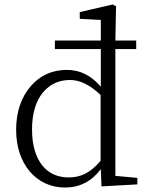

<svg xmlns="http://www.w3.org/2000/svg" viewBox="-20 -823 656 857"><path d="M270 14C335 14 389 -13 430 -68L433 9L593 0V-29L495 -38V-604H588V-642H495L498 -795L483 -803L336 -769V-739L430 -734V-642H225V-604H430V-436C387 -486 337 -511 279 -511C213 -511 159 -487 117 -438C74 -388 52 -323 52 -243C52 -92 141 14 270 14ZM288 -31C238 -31 199 -48 170 -83C139 -121 123 -175 123 -245C123 -317 140 -373 173 -412C204 -448 244 -466 293 -466C337 -466 382 -444 429 -399V-105C406 -78 383 -59 361 -48C339 -37 315 -31 288 -31Z"/></svg>

Font: AllPunType Light
Style: Regular
Weight: 300
Version: 1.0